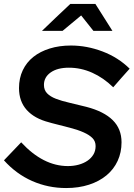

<svg xmlns="http://www.w3.org/2000/svg" viewBox="-23 -940 675 970"><path d="M-3 -130Q19 -153 40.5 -175.5Q62 -198 84 -221Q195 -101 320 -101Q349 -101 374.5 -108Q400 -115 419 -128Q438 -141 449 -159.5Q460 -178 460 -202Q460 -226 444.5 -242Q429 -258 400 -271Q371 -284 330.5 -294.5Q290 -305 239 -318L225 -322Q151 -341 112 -384.5Q73 -428 73 -495Q73 -545 92 -585Q111 -625 145.5 -652.5Q180 -680 228.5 -695Q277 -710 335 -710Q416 -710 495 -680Q574 -650 632 -593Q611 -570 590 -546Q569 -522 549 -499Q500 -547 443 -572.5Q386 -598 325 -598Q267 -598 233 -574Q199 -550 199 -511Q199 -485 215 -468.5Q231 -452 259.5 -441Q288 -430 327.5 -421Q367 -412 414 -400Q502 -377 546.5 -333Q591 -289 591 -221Q591 -170 571.5 -127.5Q552 -85 515.5 -54.5Q479 -24 427 -7Q375 10 311 10Q220 10 139.5 -25.5Q59 -61 -3 -130ZM449 -784Q433 -804 418 -823Q403 -842 387 -862Q364 -842 340 -823Q316 -804 293 -784H189Q224 -818 260 -852Q296 -886 332 -920H459Q481 -886 502 -852Q523 -818 545 -784Z"/></svg>

Font: Rosa Sans SemiBold
Style: Italic
Weight: 600
Italic angle: -12°
Designer: Pentagram / MCKL
Foundry: Pentagram / MCKL
Version: Version 1.005;September 16, 2019;FontCreator 11.5.0.2425 64-